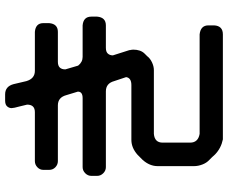

<svg xmlns="http://www.w3.org/2000/svg" viewBox="-92 -716 911 768"><g transform="rotate(-90 364.0 -331.5)"><path d="M191 104H611Q645 104 647 69V46Q647 15 611 11H213Q178 5 178 -27V-137Q178 -169 213 -172H468Q483 -172 499 -179.5Q515 -187 524 -199L534 -209Q550 -225 550 -255L549 -264Q548 -265 548 -270L527 -336Q527 -348 534 -356Q541 -364 557 -364H647Q679 -364 682 -399V-422Q682 -454 647 -457H521Q500 -457 486 -475L471 -526Q471 -556 501 -556H621Q653 -556 656 -591V-614Q656 -645 621 -648H465Q434 -648 424 -682L412 -733Q403 -767 371 -767H346Q330 -767 323 -759Q316 -751 316 -741Q316 -733 323 -708Q330 -681 330 -679Q330 -648 300 -648H104Q90 -648 79.5 -638Q69 -628 69 -614V-591Q69 -576 79.5 -566Q90 -556 104 -556H327Q359 -556 368 -522Q382 -478 382 -476Q382 -457 356 -457H80Q66 -457 55.5 -446.5Q45 -436 45 -422V-399Q45 -385 55.5 -374.5Q66 -364 80 -364H383Q415 -364 424 -331L440 -283Q437 -262 408 -262H189Q157 -262 129 -237L109 -217Q84 -189 84 -157V-11Q84 5 90.5 22Q97 39 109 50Q114 55 120 61Q126 67 131 73Q156 97 191 104Z"/></g></svg>

Font: WDXL Lubrifont TC
Style: Regular
Weight: 400
Designer: [WDXL Lubrifont] Copyright 2020-2022 (c) NightFurySL2001, Skr-ZERO; [ZCOOL QingKe HuangYou] Copyright 2018-2022 (c) The 
Version: Version 2.001;hotconv 1.1.1;makeotfexe 2.6.0